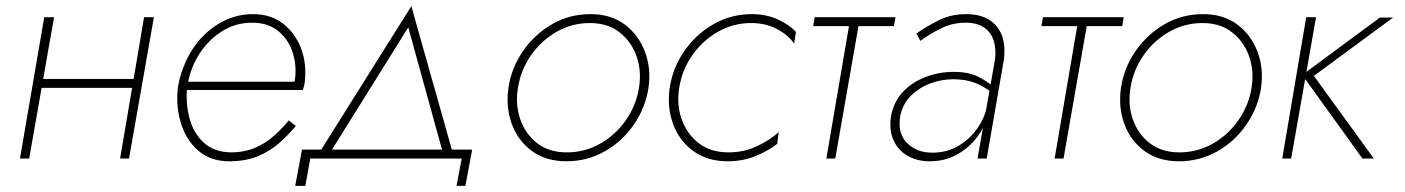

<svg xmlns="http://www.w3.org/2000/svg" viewBox="-20 -516 4573 625"><path d="M104 -230H427L432 -259H108ZM449 -460 371 0H400L481 -460ZM124 -460 45 0H75L156 -460Z M578 -223H966Q968 -229 969.5 -235.5Q971 -242 972 -248Q979 -307 960.5 -357Q942 -407 902 -438.5Q862 -470 804 -470Q752 -470 707 -447Q662 -424 629 -385.5Q596 -347 578 -299Q571 -283 566.5 -266Q562 -249 559 -231Q552 -172 568.5 -116.5Q585 -61 625 -26Q665 9 726 9Q780 9 819.5 -7.5Q859 -24 889 -50.5Q919 -77 943 -106L920 -124Q899 -98 872 -74Q845 -50 810.5 -35Q776 -20 731 -20Q677 -21 643.5 -51.5Q610 -82 597 -130.5Q584 -179 589 -232L591 -241Q600 -296 630 -342Q660 -388 705 -415.5Q750 -443 802 -442Q854 -442 887.5 -413.5Q921 -385 934 -341Q947 -297 939 -250H581Z M1309 -427 1423 -14H1455L1319 -496L1017 -15H1052ZM1483 0 1466 89H1495L1517 -29H963L941 89H974L990 0Z M1635 -230Q1626 -167 1646 -112.5Q1666 -58 1711.5 -24.5Q1757 9 1824 9Q1891 9 1948 -23Q2005 -55 2043 -110Q2081 -165 2091 -230Q2100 -293 2079.5 -347.5Q2059 -402 2014 -436Q1969 -470 1902 -470Q1834 -470 1777.5 -437.5Q1721 -405 1683 -350.5Q1645 -296 1635 -230ZM1666 -230Q1675 -288 1708.5 -336Q1742 -384 1792 -412.5Q1842 -441 1900 -441Q1958 -441 1996.5 -411Q2035 -381 2052 -333Q2069 -285 2060 -230Q2051 -173 2017.5 -125Q1984 -77 1934 -48.5Q1884 -20 1825 -20Q1767 -20 1728.5 -50Q1690 -80 1673.5 -128Q1657 -176 1666 -230Z M2191 -230Q2200 -288 2233.5 -336Q2267 -384 2317 -412.5Q2367 -441 2425 -441Q2473 -441 2510 -421Q2547 -401 2565 -374L2571 -412Q2549 -436 2511.5 -453Q2474 -470 2427 -470Q2360 -470 2303 -437.5Q2246 -405 2208 -350.5Q2170 -296 2160 -230Q2151 -167 2171 -112.5Q2191 -58 2236.5 -24.5Q2282 9 2349 9Q2398 9 2439.5 -8Q2481 -25 2510 -48L2515 -86Q2488 -61 2445 -40.5Q2402 -20 2351 -20Q2293 -20 2254.5 -50Q2216 -80 2199 -128Q2182 -176 2191 -230Z M2632 -460 2627 -431H2890L2895 -460ZM2747 -451 2670 0H2699L2778 -451Z M2910 -135Q2917 -175 2943 -202Q2969 -229 3006 -243.5Q3043 -258 3083 -258Q3125 -258 3156 -245.5Q3187 -233 3211 -212L3214 -232Q3195 -251 3164 -266.5Q3133 -282 3084 -282Q3036 -282 2992 -265Q2948 -248 2918 -215.5Q2888 -183 2880 -135Q2874 -91 2889 -58.5Q2904 -26 2935 -8.5Q2966 9 3006 9Q3056 9 3095.5 -13Q3135 -35 3161.5 -71Q3188 -107 3198 -150L3192 -165Q3182 -125 3157 -92Q3132 -59 3096 -39Q3060 -19 3015 -19Q2965 -19 2933.5 -49.5Q2902 -80 2910 -135ZM2976 -383Q3006 -405 3044 -424Q3082 -443 3128 -442Q3164 -441 3185.5 -425Q3207 -409 3215 -382.5Q3223 -356 3219 -323L3162 0H3192L3248 -323Q3252 -354 3247 -380.5Q3242 -407 3227 -427Q3212 -447 3188 -458Q3164 -469 3131 -470Q3078 -471 3037 -450.5Q2996 -430 2963 -407Z M3375 -460 3370 -431H3633L3638 -460ZM3490 -451 3413 0H3442L3521 -451Z M3629 -230Q3620 -167 3640 -112.5Q3660 -58 3705.5 -24.5Q3751 9 3818 9Q3885 9 3942 -23Q3999 -55 4037 -110Q4075 -165 4085 -230Q4094 -293 4073.5 -347.5Q4053 -402 4008 -436Q3963 -470 3896 -470Q3828 -470 3771.5 -437.5Q3715 -405 3677 -350.5Q3639 -296 3629 -230ZM3660 -230Q3669 -288 3702.5 -336Q3736 -384 3786 -412.5Q3836 -441 3894 -441Q3952 -441 3990.5 -411Q4029 -381 4046 -333Q4063 -285 4054 -230Q4045 -173 4011.5 -125Q3978 -77 3928 -48.5Q3878 -20 3819 -20Q3761 -20 3722.5 -50Q3684 -80 3667.5 -128Q3651 -176 3660 -230Z M4232 -460 4154 0H4183L4264 -460ZM4472 -459 4219 -272 4415 0H4452L4257 -269L4515 -459Z"/></svg>

Font: Jost ExtraLight
Style: Italic
Weight: 250
Italic angle: -5°
Version: Version 3.710